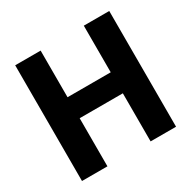

<svg xmlns="http://www.w3.org/2000/svg" viewBox="-157 -859 1009 1013"><g transform="rotate(-30 347.5 -352.5)"><path d="M61 0V-705H216V-421H479V-705H634V0H479V-293H216V0Z"/></g></svg>

Font: Nunito Sans 12pt ExtraLight
Style: Weight 830 Width 84 Optical size 12.0 YTLC 445
Weight: 830
Width: 4
Designer: Vernon Adams
Foundry: Vernon Adams
Version: Version 3.101;gftools[0.9.27]